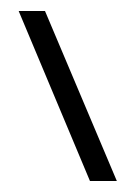

<svg xmlns="http://www.w3.org/2000/svg" viewBox="-20 -292 246 350"><path d="M14 -272 144 38H193L62 -272Z"/></svg>

Font: Hussar Tani
Style: Dwa
Weight: 700
Foundry: Cannot Into Space Fonts
Version: Version 0.92